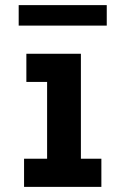

<svg xmlns="http://www.w3.org/2000/svg" viewBox="-20 -730 490 750"><path d="M74 0V-110H164V-410H83V-520H296V-110H376V0ZM53 -630V-710H397V-630Z"/></svg>

Font: Iosevka Etoile Extrabold
Style: Regular
Weight: 800
Designer: Belleve Invis
Foundry: Belleve Invis
Version: Version 22.1.2; ttfautohint (v1.8.4)